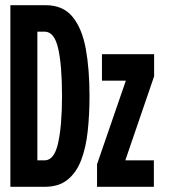

<svg xmlns="http://www.w3.org/2000/svg" viewBox="-20 -720 656 740"><path d="M20 0V-700H156Q223 -700 259.8 -655Q296.5 -610 310.8 -531Q325 -452 325 -350Q325 -279 318.2 -215.5Q311.5 -152 293.2 -103.8Q275 -55.5 241 -27.8Q207 0 152 0ZM124 -102H152Q189.5 -102 204.2 -169.5Q219 -237 219 -350Q219 -468.5 204.2 -533.2Q189.5 -598 152 -598H124ZM354 0V-87L465 -409H373V-511H574V-426L463 -102H573V0Z"/></svg>

Font: Overpass Mono Light
Style: Regular
Weight: 300
Monospace: yes
Designer: Delve Withrington, Dave Bailey
Foundry: Delve Fonts LLC
Version: Version 4.000